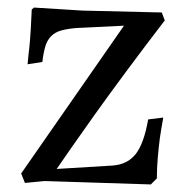

<svg xmlns="http://www.w3.org/2000/svg" viewBox="-20 -482 500 508"><path d="M36 -23 308 -414 183 -408Q159 -406 142.5 -401.5Q126 -397 115.5 -386.5Q105 -376 100 -359.5Q95 -343 92 -318L53 -312Q55 -335 58 -360Q60 -381 61.5 -407Q63 -433 64 -457L70 -462L198 -454L408 -449L416 -428Q363 -359 315.5 -295Q268 -231 230.5 -178.5Q193 -126 167 -88.5Q141 -51 130 -35L278 -44Q318 -47 339.5 -75Q361 -103 372 -166L412 -171Q407 -144 403 -117Q400 -94 397.5 -65.5Q395 -37 395 -10L379 6L98 -3L46 2Z"/></svg>

Font: Alegreya
Style: Regular
Weight: 400
Designer: Juan Pablo del Peral
Foundry: Juan Pablo del Peral
Version: Version 1.003